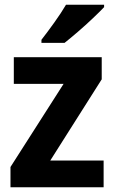

<svg xmlns="http://www.w3.org/2000/svg" viewBox="-20 -786 481 806"><path d="M415 0H24V-85L247 -434H38V-546H407V-453L191 -112H415ZM417 -756Q400 -738 370 -709.5Q340 -681 307.5 -653Q275 -625 251 -606H154V-619Q179 -651 208 -691.5Q237 -732 257 -766H417Z"/></svg>

Font: Noto Sans Arabic SemCond
Style: Bold
Weight: 700
Width: 4
Designer: Monotype Design Team, Nadine Chahine, Nizar Qandah and Khaled Hosny
Foundry: Monotype Imaging Inc.
Version: Version 2.012; ttfautohint (v1.8.4.7-5d5b)